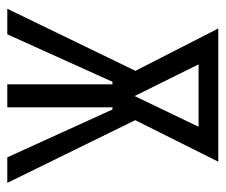

<svg xmlns="http://www.w3.org/2000/svg" viewBox="-66 -552 618 526"><g transform="rotate(90 243.0 -289.0)"><path d="M4 0 177 -357 242 -315 306 -357 481 0H411L280 -288H274V0H211V-288H204L74 0ZM251 -333 236 -334 346 -563 368 -524H126L137 -563ZM194 -312 58 -578H423L290 -312Z"/></g></svg>

Font: Oswald Light
Style: Regular
Weight: 300
Designer: Vernon Adams
Foundry: Vernon Adams
Version: Version 4.103;gftools[0.9.33.dev8+g029e19f]